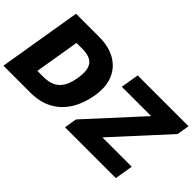

<svg xmlns="http://www.w3.org/2000/svg" viewBox="-77 -1157 1586 1586"><g transform="rotate(45 716.5 -364.0)"><path d="M313.5 0H82L109.9 -168H300.3Q357.4 -168 398.7 -187.3Q439.9 -206.5 466.6 -249.8Q493.2 -293 504.4 -363.3Q516.1 -434.1 504.2 -477.3Q492.2 -520.5 456.3 -540Q420.4 -559.6 360.8 -559.6H171.9L199.7 -727.5H388.7Q501 -727.5 578.9 -683.1Q656.7 -638.7 690.9 -557.1Q725.1 -475.6 706.5 -363.3Q688 -251.5 637.5 -169.9Q586.9 -88.4 505.9 -44.2Q424.8 0 313.5 0ZM319.8 -727.5 199.2 0H-1.5L119.1 -727.5ZM717.8 0 735.8 -109.4 1155.8 -568.4H813L839.4 -727.5H1433.1L1415 -618.2L995.1 -159.2H1337.9L1311.5 0Z"/></g></svg>

Font: Inter 24pt Black
Style: Italic
Weight: 900
Italic angle: -9.3988°
Designer: Rasmus Andersson
Foundry: rsms
Version: Version 4.001;git-66647c0bb